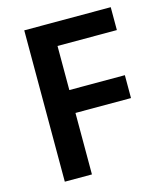

<svg xmlns="http://www.w3.org/2000/svg" viewBox="-108 -795 743 875"><g transform="rotate(-15 263.5 -357.0)"><path d="M217 0H89V-714H497V-606H217V-398H479V-290H217Z"/></g></svg>

Font: Noto Sans Cherokee SemiBold
Style: Regular
Weight: 600
Designer: Monotype Design Team
Foundry: Monotype Imaging Inc.
Version: Version 2.001; ttfautohint (v1.8.4.7-5d5b)